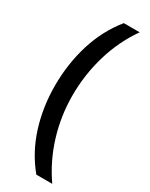

<svg xmlns="http://www.w3.org/2000/svg" viewBox="-237 -802 793 1014"><g transform="rotate(30 159.5 -295.0)"><path d="M190 167Q114 75 77 -42.5Q40 -160 40 -290Q40 -423 77 -543Q114 -663 190 -757H287Q217 -658 181.5 -538Q146 -418 146 -291Q146 -167 182 -49.5Q218 68 287 167Z"/></g></svg>

Font: Menbere
Style: Regular
Weight: 400
Designer: Aleme Tadesse
Foundry: Sorkin Type Co
Version: Version 1.000